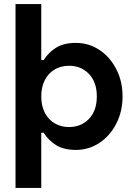

<svg xmlns="http://www.w3.org/2000/svg" viewBox="-20 -720 646 940"><path d="M56 -700H182V-426H194Q217 -463 254.5 -486.5Q292 -510 352 -510Q414 -510 466 -476Q518 -442 549 -382Q580 -322 580 -248Q580 -174 549 -114Q518 -54 466 -20Q414 14 352 14Q292 14 254.5 -9.5Q217 -33 194 -70H182V200H56ZM318 -98Q377 -98 415.5 -138Q454 -178 454 -248Q454 -318 415.5 -358Q377 -398 318 -398Q279 -398 248 -380Q217 -362 199.5 -328Q182 -294 182 -248Q182 -202 199.5 -168Q217 -134 248 -116Q279 -98 318 -98Z"/></svg>

Font: Space Grotesk Variable
Style: Regular
Weight: 400
Designer: Florian Karsten (Space Grotesk), Colophon Foundry (Space Mono)
Foundry: Florian Karsten
Version: Version 1.106